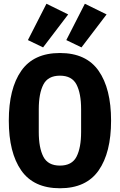

<svg xmlns="http://www.w3.org/2000/svg" viewBox="-20 -993 640 1025"><path d="M300 12Q160 12 93.5 -83Q27 -178 27 -349Q27 -520 93.5 -615Q160 -710 300 -710Q440 -710 506.5 -615Q573 -520 573 -349Q573 -178 506.5 -83Q440 12 300 12ZM300 -109Q364 -109 388.5 -156.5Q413 -204 413 -289V-410Q413 -494 388.5 -541.5Q364 -589 300 -589Q236 -589 211.5 -541.5Q187 -494 187 -410V-288Q187 -204 211.5 -156.5Q236 -109 300 -109ZM210 -740 129 -779 228 -973 344 -916ZM415 -740 334 -779 433 -973 549 -916Z"/></svg>

Font: Lilex Nerd Font
Style: Bold
Weight: 700
Designer: Mike Abbink, Paul van der Laan, Pieter van Rosmalen, Mikhael Khrustik
Foundry: Mikhael Khrustik
Version: Version 2.400; ttfautohint (v1.8.4.7-5d5b);Nerd Fonts 3.3.0